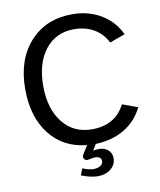

<svg xmlns="http://www.w3.org/2000/svg" viewBox="-93 -754 842 1008"><g transform="rotate(-10 328.0 -249.5)"><path d="M444 102Q444 136 416.5 158.5Q389 181 347 181Q310 181 259 161L273 126Q307 140 331 140Q354 140 368 130.5Q382 121 382 106Q382 81 346 81Q339 81 326 84Q313 87 306 87Q298 87 292.5 81Q287 75 287 67Q287 62 290 57L319 10Q194 -2 122 -94.5Q50 -187 50 -335Q50 -492 135 -586Q220 -680 361 -680Q447 -680 514 -640Q581 -600 614 -529L532 -499Q508 -548 462.5 -574.5Q417 -601 356 -601Q260 -601 203 -529Q146 -457 146 -335Q146 -213 204 -140Q262 -67 359 -67Q485 -67 536 -169L618 -139Q584 -69 518.5 -30Q453 9 365 12L345 45Q358 41 375 41Q406 41 425 57.5Q444 74 444 102Z"/></g></svg>

Font: Atkinson Hyperlegible Pro
Style: Regular
Weight: 400
Designer: Elliott Scott, Megan Eiswerth, Linus Boman, Theodore Petrosky, Jacob Perez
Foundry: Braille Institute
Version: Version 1.5.1